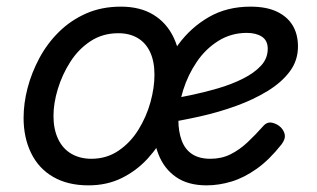

<svg xmlns="http://www.w3.org/2000/svg" viewBox="-20 -539 953 578"><path d="M246 19Q184 19 140 -6.5Q96 -32 73.5 -78.5Q51 -125 51 -184Q51 -228 63 -274Q75 -320 98.5 -364Q122 -408 157.5 -443Q193 -478 239.5 -498.5Q286 -519 344 -519Q402 -519 442 -494.5Q482 -470 503 -425.5Q524 -381 524 -323Q524 -282 513 -235Q502 -188 480 -143Q458 -98 424.5 -61.5Q391 -25 346.5 -3Q302 19 246 19ZM255 -61Q301 -61 337 -85.5Q373 -110 397 -149Q421 -188 433 -231.5Q445 -275 445 -314Q445 -354 432 -382Q419 -410 394.5 -424.5Q370 -439 336 -439Q289 -439 252.5 -415Q216 -391 191.5 -352.5Q167 -314 154 -271Q141 -228 141 -190Q141 -150 155 -120.5Q169 -91 195 -76Q221 -61 255 -61ZM602 19Q546 19 510 -6Q474 -31 457 -74.5Q440 -118 440 -171Q440 -230 459.5 -291.5Q479 -353 516.5 -404.5Q554 -456 608.5 -487.5Q663 -519 734 -519Q782 -519 813.5 -504Q845 -489 861 -462.5Q877 -436 877 -399Q877 -357 852.5 -324Q828 -291 785.5 -265Q743 -239 690.5 -220Q638 -201 582 -188.5Q526 -176 474 -168L478 -238Q513 -244 554 -252.5Q595 -261 636 -273Q677 -285 711 -302Q745 -319 765.5 -341Q786 -363 786 -392Q786 -417 768.5 -428.5Q751 -440 723 -440Q676 -440 637.5 -416Q599 -392 572.5 -353Q546 -314 531.5 -268Q517 -222 517 -178Q517 -143 527 -116Q537 -89 558.5 -75Q580 -61 613 -61Q647 -61 674 -74.5Q701 -88 725 -110.5Q749 -133 772 -159Q784 -173 799.5 -169.5Q815 -166 826 -155Q836 -144 837.5 -132Q839 -120 828 -105Q791 -58 753 -31Q715 -4 677 7.5Q639 19 602 19Z"/></svg>

Font: Playwrite AU QLD
Style: Regular
Weight: 400
Designer: Veronika Burian, José Scaglione
Foundry: TypeTogether
Version: Version 1.002